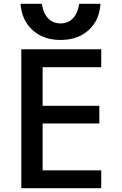

<svg xmlns="http://www.w3.org/2000/svg" viewBox="-20 -989 640 1009"><path d="M92 0V-730H512V-636H204V-433H502V-340H204V-94H512V0ZM298 -779Q208 -779 151 -831Q94 -883 88 -969H200Q207 -920 232.5 -893Q258 -866 298 -866Q338 -866 363.5 -893Q389 -920 396 -969H508Q503 -883 446 -831Q389 -779 298 -779Z"/></svg>

Font: M PLUS Code Latin Expanded Medium
Style: Regular
Weight: 500
Width: 7
Designer: Coji Morishita
Foundry: UNDERFOREST DESIGN
Version: Version 1.002; ttfautohint (v1.8.3)